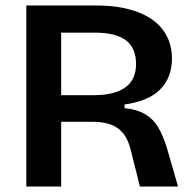

<svg xmlns="http://www.w3.org/2000/svg" viewBox="-20 -680 707 700"><path d="M76 0V-660H332Q384 -660 427 -651.5Q470 -643 503.5 -627Q537 -611 560 -587.5Q583 -564 595 -533.5Q607 -503 607 -466Q607 -432 596 -403.5Q585 -375 563.5 -353.5Q542 -332 509.5 -318.5Q477 -305 434 -299V-286Q480 -281 509.5 -263.5Q539 -246 557 -215.5Q575 -185 589 -139L629 0H490L458 -128Q449 -168 431 -191.5Q413 -215 385 -225.5Q357 -236 317 -236H203V0ZM203 -333H322Q397 -333 436.5 -361Q476 -389 476 -447Q476 -505 439 -533Q402 -561 325 -561H203Z"/></svg>

Font: Bricolage Grotesque 17pt SemiBold
Style: Regular
Weight: 600
Version: Version 1.001;gftools[0.9.33.dev8+g029e19f]